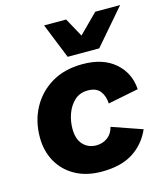

<svg xmlns="http://www.w3.org/2000/svg" viewBox="-111 -821 792 917"><g transform="rotate(-15 284.5 -363.0)"><path d="M280 10Q204 10 149 -20.5Q94 -51 64.5 -104Q35 -157 35 -224Q35 -304 69.5 -368.5Q104 -433 168 -471.5Q232 -510 322 -510Q423 -510 482 -458.5Q541 -407 546 -326L395 -296Q393 -334 374 -358Q355 -382 314 -382Q274 -382 248 -358Q222 -334 209 -298Q196 -262 196 -224Q196 -172 221.5 -145Q247 -118 287 -118Q318 -118 342 -135.5Q366 -153 374 -186L524 -134Q494 -66 434.5 -28Q375 10 280 10ZM263 -562 193 -736H302L353 -643L446 -736H569L419 -562Z"/></g></svg>

Font: Prodigy Sans
Style: Bold Italic
Weight: 700
Italic angle: -13°
Designer: Wei Huang
Foundry: Wei Huang
Version: Version 1.003; ttfautohint (v1.8.3)